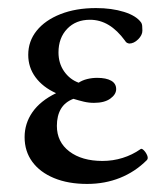

<svg xmlns="http://www.w3.org/2000/svg" viewBox="-20 -445 401 476"><path d="M196 11Q149 11 114 -3.5Q79 -18 60 -44Q41 -70 41 -105Q41 -139 60.5 -167Q80 -195 119 -214Q86 -229 68 -253.5Q50 -278 50 -309Q50 -343 71 -369Q92 -395 130 -410Q168 -425 218 -425Q257 -425 287.5 -415.5Q318 -406 330 -389Q332 -386 332.5 -381Q333 -376 333 -369Q333 -358 322.5 -347.5Q312 -337 300 -337Q299 -337 295.5 -338.5Q292 -340 290 -344Q271 -370 249.5 -383Q228 -396 203 -396Q168 -396 146.5 -373.5Q125 -351 125 -315Q125 -288 139 -268Q153 -248 175 -240Q184 -246 196 -249Q208 -252 221 -252Q243 -252 255.5 -245Q268 -238 268 -224Q268 -211 253.5 -200.5Q239 -190 213 -190Q200 -190 187.5 -193Q175 -196 162 -200Q141 -192 131 -175Q121 -158 121 -133Q121 -93 152 -69.5Q183 -46 234 -46Q260 -46 284 -53.5Q308 -61 328 -75Q331 -78 336.5 -72.5Q342 -67 345 -59.5Q348 -52 344 -48Q315 -19 277.5 -4Q240 11 196 11Z"/></svg>

Font: Junicode VF
Style: Regular
Weight: 400
Designer: Peter S. Baker
Version: Version 2.213